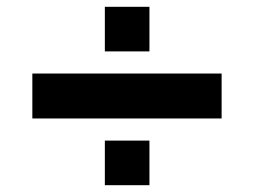

<svg xmlns="http://www.w3.org/2000/svg" viewBox="-20 -552 745 564"><path d="M75 -204V-336H631V-204ZM288 -8V-139H419V-8ZM288 -401V-532H419V-401Z"/></svg>

Font: Archivo SemiBold SemiExpanded Black
Style: Regular
Weight: 900
Width: 6
Version: Version 2.001